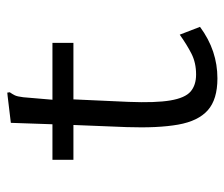

<svg xmlns="http://www.w3.org/2000/svg" viewBox="-66 -558 631 540"><g transform="rotate(-90 250.0 -288.5)"><path d="M299 7Q240 7 209.5 -20Q179 -47 169 -103.5Q159 -160 162 -248L168 -398H70V-457H170L174 -574L249 -583L259 -584L260 -577Q255 -570 251.5 -563Q248 -556 246 -539L239 -457H399V-398H240L233 -243Q230 -167 237 -125.5Q244 -84 262 -68.5Q280 -53 310 -53Q343 -53 368.5 -66Q394 -79 422 -99L444 -42Q410 -17 374 -5Q338 7 299 7Z"/></g></svg>

Font: Inconsolata Nerd Font Mono
Style: Regular
Weight: 400
Monospace: yes
Designer: Raph Levien, Cyreal, Brenton Simpson
Foundry: Raph Levien, Cyreal, Google
Version: Version 3.000; ttfautohint (v1.8.3);Nerd Fonts 3.0.2